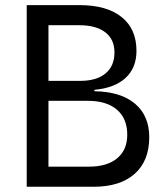

<svg xmlns="http://www.w3.org/2000/svg" viewBox="-20 -713 626 733"><path d="M82 0V-693.4H284.2Q387.7 -693.4 444.3 -647.9Q501 -602.5 501 -519Q501 -453.6 459.2 -415.3Q417.5 -377 340.3 -370.1V-364.7Q440.4 -363.3 495.1 -317.4Q549.8 -271.5 549.8 -189Q549.8 -99.1 494.4 -49.6Q439 0 337.4 0ZM165 -76.7H318.8Q388.7 -76.7 427.2 -108.6Q465.8 -140.6 465.8 -198.7Q465.8 -260.3 426.5 -294.2Q387.2 -328.1 314.9 -328.1H165ZM165 -404.3H286.1Q348.6 -404.3 382.8 -432.6Q417 -460.9 417 -512.7Q417 -563 381.8 -589.8Q346.7 -616.7 282.7 -616.7H165Z"/></svg>

Font: CaskaydiaMono NF SemiLight
Style: Regular
Weight: 350
Designer: Aaron Bell
Foundry: Saja Typeworks
Version: Version 2111.001; ttfautohint (v1.8.4);Nerd Fonts 3.1.1